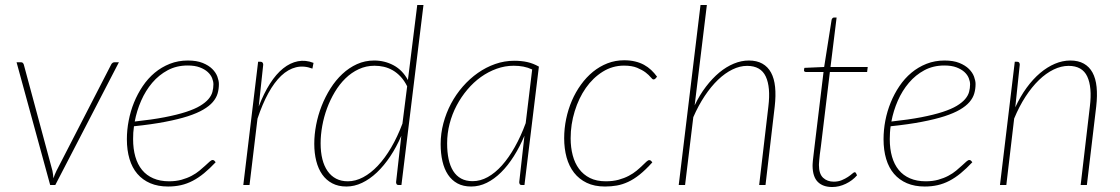

<svg xmlns="http://www.w3.org/2000/svg" viewBox="-20 -743 4498 771"><path d="M457.5 -493 202 0H181.5L46.5 -493H64.5Q69.5 -493 72 -490Q74.5 -487 75.5 -484L190.5 -57.5Q192 -50 193 -42.2Q194 -34.5 194.5 -27Q200 -43 207 -57.5L426.5 -484Q428.5 -488 432 -490.5Q435.5 -493 439.5 -493Z M733.5 -480Q689 -480 653.5 -461Q618 -442 591.2 -410.5Q564.5 -379 546.8 -338.5Q529 -298 521 -255Q590.5 -262.5 641 -272.2Q691.5 -282 726.8 -293.5Q762 -305 783.5 -318Q805 -331 817 -345Q829 -359 833 -374Q837 -389 837 -404.5Q837 -416 831.8 -429.2Q826.5 -442.5 814.2 -453.8Q802 -465 782.2 -472.5Q762.5 -480 733.5 -480ZM846 -91.5Q822 -66 799.5 -47.5Q777 -29 754 -17Q731 -5 706.8 0.5Q682.5 6 655 6Q614.5 6 583.5 -7.2Q552.5 -20.5 531.5 -45Q510.5 -69.5 500 -104.8Q489.5 -140 489.5 -184Q489.5 -221 496.8 -258.8Q504 -296.5 518.2 -331.5Q532.5 -366.5 553.2 -397.2Q574 -428 601.2 -450.8Q628.5 -473.5 662 -486.8Q695.5 -500 734.5 -500Q770 -500 794 -490.2Q818 -480.5 832.5 -466Q847 -451.5 853 -435Q859 -418.5 859 -405.5Q859 -385.5 853.8 -367.5Q848.5 -349.5 834.5 -333.2Q820.5 -317 796.2 -302.8Q772 -288.5 734.2 -276.2Q696.5 -264 643.2 -253.8Q590 -243.5 518 -236Q516 -223 515.2 -210.2Q514.5 -197.5 514.5 -184.5Q514.5 -145 523.5 -113.8Q532.5 -82.5 550.5 -60.5Q568.5 -38.5 595.8 -26.8Q623 -15 659 -15Q686.5 -15 709 -21.2Q731.5 -27.5 749.5 -37Q767.5 -46.5 781 -57.8Q794.5 -69 804.8 -78.5Q815 -88 822 -94.2Q829 -100.5 834 -100.5Q838 -100.5 841 -97.5Z M1019 -315.5Q1039.5 -368.5 1064.2 -407.2Q1089 -446 1117.2 -468.5Q1145.5 -491 1176.2 -497Q1207 -503 1239 -490.5L1234.5 -467.5Q1200 -480.5 1168.5 -472.8Q1137 -465 1109.2 -438.8Q1081.5 -412.5 1057.5 -368.8Q1033.5 -325 1014 -266.5L982 0H957L1016.5 -495H1026.5Q1032 -495 1034.5 -491.5Q1037 -488 1037 -483.5Z M1615 -396.5Q1603.5 -419.5 1588.8 -435.2Q1574 -451 1557 -460.8Q1540 -470.5 1521.5 -474.8Q1503 -479 1484 -479Q1450 -479 1420.5 -465.2Q1391 -451.5 1367 -428Q1343 -404.5 1324.5 -373.5Q1306 -342.5 1293.2 -308Q1280.5 -273.5 1274 -237.2Q1267.5 -201 1267.5 -167.5Q1267.5 -132 1274.5 -104Q1281.5 -76 1295.5 -56Q1309.5 -36 1329.8 -25.5Q1350 -15 1377 -15Q1407.5 -15 1438.2 -31.2Q1469 -47.5 1497.5 -77.8Q1526 -108 1551 -150.8Q1576 -193.5 1596 -246.5ZM1680.5 -723 1592 0H1581Q1574.5 0 1572.5 -3.8Q1570.5 -7.5 1570.5 -11.5L1591.5 -197.5Q1572 -152.5 1547 -115Q1522 -77.5 1493.5 -50.5Q1465 -23.5 1434 -8.8Q1403 6 1371 6Q1338.5 6 1314.2 -6.8Q1290 -19.5 1274 -42.2Q1258 -65 1250 -96.5Q1242 -128 1242 -165.5Q1242 -202.5 1249.5 -241.5Q1257 -280.5 1271.5 -317.5Q1286 -354.5 1307 -387.8Q1328 -421 1354.8 -446Q1381.5 -471 1413.5 -485.5Q1445.5 -500 1482.5 -500Q1524.5 -500 1560.5 -480.8Q1596.5 -461.5 1618 -421.5L1655.5 -723Z M2117 -464Q2100 -472 2081.8 -475.5Q2063.5 -479 2043 -479Q2008 -479 1974.5 -467Q1941 -455 1911.2 -433.8Q1881.5 -412.5 1856.8 -383.2Q1832 -354 1813.8 -319.5Q1795.5 -285 1785.5 -246.2Q1775.5 -207.5 1775.5 -167.5Q1775.5 -132 1781.5 -104Q1787.5 -76 1800 -56.2Q1812.5 -36.5 1831.8 -26Q1851 -15.5 1878 -15.5Q1909 -15.5 1938.8 -32Q1968.5 -48.5 1995.8 -79Q2023 -109.5 2047.2 -152.5Q2071.5 -195.5 2091 -248.5ZM2086 -198Q2067 -153 2043.2 -115.5Q2019.5 -78 1992.2 -51Q1965 -24 1934.8 -9Q1904.5 6 1872 6Q1840 6 1817 -6.5Q1794 -19 1779 -41.5Q1764 -64 1756.8 -95.2Q1749.5 -126.5 1749.5 -164.5Q1749.5 -207 1760.5 -248.2Q1771.5 -289.5 1791.2 -326.8Q1811 -364 1838.5 -395.5Q1866 -427 1898.8 -450Q1931.5 -473 1968.5 -486Q2005.5 -499 2045 -499Q2073.5 -499 2097.2 -493.8Q2121 -488.5 2144 -475.5L2086 0H2075Q2069 0 2067 -3.8Q2065 -7.5 2065 -11.5Z M2599.5 -91Q2572.5 -61 2548.8 -42Q2525 -23 2502.2 -12.5Q2479.5 -2 2457 2Q2434.5 6 2409.5 6Q2367 6 2336.2 -8.8Q2305.5 -23.5 2285.2 -49.5Q2265 -75.5 2255.2 -111Q2245.5 -146.5 2245.5 -188Q2245.5 -227 2253.5 -265.5Q2261.5 -304 2276.5 -338.8Q2291.5 -373.5 2313 -403.2Q2334.5 -433 2361.2 -454.8Q2388 -476.5 2419.5 -488.8Q2451 -501 2486.5 -501Q2510.5 -501 2530.2 -496.2Q2550 -491.5 2566 -482.8Q2582 -474 2594.8 -462Q2607.5 -450 2618.5 -435L2611.5 -427Q2608.5 -424 2604 -424Q2600 -424 2593 -432.8Q2586 -441.5 2572.8 -451.8Q2559.5 -462 2538.5 -470.8Q2517.5 -479.5 2485.5 -479.5Q2439.5 -479.5 2400.2 -455Q2361 -430.5 2332.5 -389.8Q2304 -349 2287.8 -296.2Q2271.5 -243.5 2271.5 -187.5Q2271.5 -151 2279.8 -119.5Q2288 -88 2305.2 -64.8Q2322.5 -41.5 2349 -28.2Q2375.5 -15 2412.5 -15Q2441.5 -15 2464.2 -21.2Q2487 -27.5 2505 -37Q2523 -46.5 2536.2 -57.5Q2549.5 -68.5 2559.2 -78Q2569 -87.5 2575.8 -93.8Q2582.5 -100 2587 -100Q2591.5 -100 2594.5 -97L2599.5 -91Z M2769.5 -320Q2789.5 -362 2815 -395.2Q2840.5 -428.5 2868.5 -451.8Q2896.5 -475 2926.8 -487.5Q2957 -500 2987 -500Q3019 -500 3041.2 -487.5Q3063.5 -475 3076.2 -451.5Q3089 -428 3092.5 -393.8Q3096 -359.5 3091 -315.5L3054 0H3028.5L3065.5 -315.5Q3075 -393 3055 -435.8Q3035 -478.5 2980 -478.5Q2951 -478.5 2921.2 -464Q2891.5 -449.5 2863.5 -422.8Q2835.5 -396 2810 -357.8Q2784.5 -319.5 2764 -272.5L2731 0H2705.5L2793 -723H2818.5Z M3243 -77Q3243 -80 3243.2 -84.5Q3243.5 -89 3244.2 -97.8Q3245 -106.5 3246.8 -120.5Q3248.5 -134.5 3251 -156L3287 -454H3216Q3208.5 -454 3208.5 -461.5L3210 -470.5L3289.5 -474L3319.5 -664Q3320.5 -667 3322.8 -669.8Q3325 -672.5 3328.5 -672.5H3339.5L3315 -474H3464.5L3462 -454H3312.5L3276.5 -156Q3273.5 -135.5 3272 -122.2Q3270.5 -109 3269.8 -100.2Q3269 -91.5 3268.8 -87Q3268.5 -82.5 3268.5 -80.5Q3268.5 -45 3285.2 -29.2Q3302 -13.5 3328 -13.5Q3346 -13.5 3360.2 -19.5Q3374.5 -25.5 3385 -32.5Q3395.5 -39.5 3402.2 -45.5Q3409 -51.5 3412 -51.5Q3415 -51.5 3417 -48.5L3421.5 -39Q3403.5 -18 3376.5 -5Q3349.5 8 3322 8Q3284.5 8 3264 -12.5Q3243.5 -33 3243 -77Z M3772 -480Q3727.5 -480 3692 -461Q3656.5 -442 3629.8 -410.5Q3603 -379 3585.2 -338.5Q3567.5 -298 3559.5 -255Q3629 -262.5 3679.5 -272.2Q3730 -282 3765.2 -293.5Q3800.5 -305 3822 -318Q3843.5 -331 3855.5 -345Q3867.5 -359 3871.5 -374Q3875.5 -389 3875.5 -404.5Q3875.5 -416 3870.2 -429.2Q3865 -442.5 3852.8 -453.8Q3840.5 -465 3820.8 -472.5Q3801 -480 3772 -480ZM3884.5 -91.5Q3860.5 -66 3838 -47.5Q3815.5 -29 3792.5 -17Q3769.5 -5 3745.2 0.5Q3721 6 3693.5 6Q3653 6 3622 -7.2Q3591 -20.5 3570 -45Q3549 -69.5 3538.5 -104.8Q3528 -140 3528 -184Q3528 -221 3535.2 -258.8Q3542.5 -296.5 3556.8 -331.5Q3571 -366.5 3591.8 -397.2Q3612.5 -428 3639.8 -450.8Q3667 -473.5 3700.5 -486.8Q3734 -500 3773 -500Q3808.5 -500 3832.5 -490.2Q3856.5 -480.5 3871 -466Q3885.5 -451.5 3891.5 -435Q3897.5 -418.5 3897.5 -405.5Q3897.5 -385.5 3892.2 -367.5Q3887 -349.5 3873 -333.2Q3859 -317 3834.8 -302.8Q3810.5 -288.5 3772.8 -276.2Q3735 -264 3681.8 -253.8Q3628.5 -243.5 3556.5 -236Q3554.5 -223 3553.8 -210.2Q3553 -197.5 3553 -184.5Q3553 -145 3562 -113.8Q3571 -82.5 3589 -60.5Q3607 -38.5 3634.2 -26.8Q3661.5 -15 3697.5 -15Q3725 -15 3747.5 -21.2Q3770 -27.5 3788 -37Q3806 -46.5 3819.5 -57.8Q3833 -69 3843.2 -78.5Q3853.5 -88 3860.5 -94.2Q3867.5 -100.5 3872.5 -100.5Q3876.5 -100.5 3879.5 -97.5Z M4057 -312Q4077 -355.5 4102.5 -390.5Q4128 -425.5 4156.8 -449.8Q4185.5 -474 4216.2 -487Q4247 -500 4278 -500Q4310 -500 4332.2 -487.5Q4354.5 -475 4367.2 -451.5Q4380 -428 4383.5 -393.8Q4387 -359.5 4382 -315.5L4344.5 0H4319.5L4356.5 -315.5Q4366 -393 4346 -435.8Q4326 -478.5 4271 -478.5Q4241.5 -478.5 4211 -463.8Q4180.5 -449 4152 -421.5Q4123.5 -394 4098 -354.8Q4072.5 -315.5 4052.5 -267L4021 0H3995.5L4055 -495H4065Q4070.5 -495 4072.8 -491.5Q4075 -488 4075 -483.5Z"/></svg>

Font: Lato ExtraLight
Style: Italic
Weight: 275
Italic angle: -7°
Designer: Lukasz Dziedzic with Adam Twardoch and Botio Nikoltchev
Foundry: tyPoland Lukasz Dziedzic
Version: Version 2.015; 2015-08-06; http://www.latofonts.com/